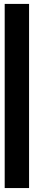

<svg xmlns="http://www.w3.org/2000/svg" viewBox="-20 -746 172 977"><path d="M127.9 210.9H3.9V-726.1H127.9Z"/></svg>

Font: Archivo-RBTV
Style: Regular
Weight: 500
Designer: Hector Gatti
Foundry: Hector Gatti
Version: ""